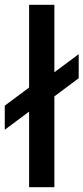

<svg xmlns="http://www.w3.org/2000/svg" viewBox="-23 -785 350 805"><path d="M99 -317 -3 -241V-342L99 -418V-765H205V-482L307 -558V-457L205 -381V0H99Z"/></svg>

Font: Application Medium
Style: Regular
Weight: 500
Designer: Wei Huang
Foundry: Wei Huang
Version: Version 0.012